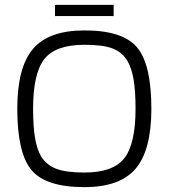

<svg xmlns="http://www.w3.org/2000/svg" viewBox="-20 -762 693 789"><path d="M602 -315Q602 -145 537.5 -69Q473 7 327 7Q168 7 109.5 -63Q51 -133 51 -315Q51 -485 115.5 -561Q180 -637 327 -637Q485 -637 543.5 -567Q602 -497 602 -315ZM149 -119Q171 -84 211 -68.5Q251 -53 327 -53Q445 -53 491 -112Q537 -171 537 -315Q537 -388 529 -435Q521 -482 504 -511Q483 -547 443.5 -562.5Q404 -578 327 -578Q208 -578 162 -519Q116 -460 116 -315Q116 -242 124 -195Q132 -148 149 -119ZM447 -742V-696H206V-742Z"/></svg>

Font: Blinker Light
Style: Regular
Weight: 300
Designer: Juergen Huber
Foundry: supertype
Version: Version 1.017;hotconv 1.0.117;makeotfexe 2.5.65602